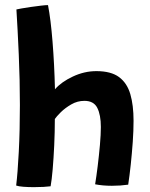

<svg xmlns="http://www.w3.org/2000/svg" viewBox="-20 -742 602 772"><path d="M183.5 7Q173 8.5 154.8 9.5Q136.5 10.5 116.5 10.5Q94 10.5 74.2 9Q54.5 7.5 45 4Q51 -44 55.5 -131Q60 -218 60 -319.5Q60 -419.5 55.5 -522Q51 -624.5 46 -704Q50 -705 66.2 -708Q82.5 -711 103.8 -714Q125 -717 144 -719.2Q163 -721.5 173 -721.5Q184 -665 191.2 -574.8Q198.5 -484.5 201 -383Q226.5 -412.5 272.8 -434.2Q319 -456 367.5 -456Q426.5 -456 458.8 -432Q491 -408 504 -363.5Q517 -319 517 -256.5Q517 -217 513.8 -171.2Q510.5 -125.5 505.8 -80.8Q501 -36 495.5 0.5Q464.5 5 430 5Q393 5 362.5 -1Q367.5 -31.5 372.8 -74.2Q378 -117 381.8 -159.2Q385.5 -201.5 385.5 -231.5Q385.5 -280 371.2 -308.2Q357 -336.5 319.5 -336.5Q291 -336.5 266.5 -322.2Q242 -308 224.5 -290.8Q207 -273.5 200.5 -263.5Q200.5 -210.5 198 -157.5Q195.5 -104.5 191.8 -61Q188 -17.5 183.5 7Z"/></svg>

Font: Grandstander SemiBold
Style: Regular
Weight: 600
Designer: Tyler Finck
Foundry: Etcetera Type Co
Version: Version 1.200; ttfautohint (v1.8.3)